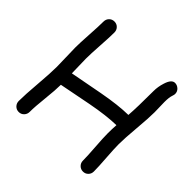

<svg xmlns="http://www.w3.org/2000/svg" viewBox="-198 -942 1165 1165"><g transform="rotate(45 384.0 -359.5)"><path d="M710.9 -688Q703.6 -667.5 703.6 -627.9Q703.6 -613.3 704.6 -584.5Q705.6 -555.7 705.6 -541Q705.6 -492.2 697 -395.5Q688.5 -298.8 688.5 -250Q688.5 -212.9 693.8 -138.7Q699.2 -64.5 699.2 -26.9Q699.2 -6.8 685.8 6.8Q672.4 20.5 652.3 20.5Q632.8 20.5 619.1 6.8Q605.5 -6.8 605.5 -26.9Q605.5 -64.5 600.1 -138.7Q594.7 -212.9 594.7 -250Q594.7 -285.6 597.2 -322.3Q513.7 -320.8 390.6 -297.4L185.5 -257.3Q185.5 -213.4 176.8 -132.6Q168 -51.8 168 -7.3Q168 12.7 154.5 26.6Q141.1 40.5 121.1 40.5Q101.1 40.5 87.6 26.6Q74.2 12.7 74.2 -7.3Q74.2 -59.1 82.8 -161.9Q91.3 -264.6 91.3 -316.4Q91.3 -343.3 89.4 -397.5Q87.4 -451.7 87.4 -479Q87.4 -517.6 92.3 -595Q97.2 -672.4 97.2 -710.9Q97.2 -731.4 110.6 -745.1Q124 -758.8 144 -758.8Q164.1 -758.8 177.5 -745.1Q190.9 -731.4 190.9 -710.9Q190.9 -671.9 185.8 -594Q180.7 -516.1 180.7 -477.1L183.6 -353.5L393.1 -393.1Q518.6 -416.5 604.5 -417.5Q609.9 -487.3 609.9 -627.9Q609.9 -665 622.1 -703.1Q638.2 -755.4 667.5 -755.4Q686 -755.4 700.7 -741.9Q715.3 -728.5 715.3 -708Q715.3 -700.7 710.9 -688Z"/></g></svg>

Font: Bharatayuddha
Style: Regular
Weight: 400
Designer: R.S. Wihananto
Foundry: R.S. Wihananto
Version: Version 2.0.1